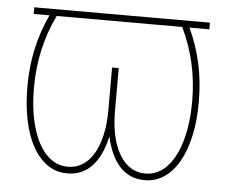

<svg xmlns="http://www.w3.org/2000/svg" viewBox="-45 -595 770 656"><g transform="rotate(5 340.5 -267.5)"><path d="M473 9.9Q446.7 9.9 425.4 0.5Q404.1 -8.9 387.8 -26.8Q371.4 -44.7 359.7 -70.3Q348 -95.9 340.9 -128.6Q333.8 -95.9 322.1 -70.3Q310.4 -44.7 294 -26.8Q277.7 -8.9 256.4 0.5Q235.1 9.9 208.8 9.9Q171.2 10.3 141.2 -10.1Q111.2 -30.5 90 -68Q68.9 -105.5 57.9 -158.4Q46.9 -211.3 46.9 -275.6Q46.9 -407.7 100.9 -522.7H46.9V-545.5H649.1V-522.7H581Q634.9 -407.7 634.9 -275.6Q635.3 -208.8 623.6 -155.9Q611.9 -103 590.6 -66.1Q569.2 -29.1 539.2 -9.4Q509.2 10.3 473 9.9ZM473.7 -12.8Q516.3 -12.8 547.4 -45.3Q578.5 -77.8 595.5 -137.4Q612.2 -196 612.2 -271.7V-276.3Q611.5 -408.4 556.1 -522.7H125.7Q70.3 -408.4 69.6 -276.3V-271.7Q69.6 -196 86.3 -137.4Q103.3 -77.8 134.8 -45.3Q166.2 -12.8 208.1 -12.8Q264.2 -12.8 296.9 -68.2Q329.5 -123.9 329.5 -218.8V-363.6H352.3V-218.8Q352.3 -123.9 384.9 -68.2Q418 -12.8 473.7 -12.8Z"/></g></svg>

Font: Linik Sans Thin
Style: Regular
Weight: 100
Designer: Fonts by Rasmus Andersson / Changes by Cristiano Sobral with parts from Marc Monis
Foundry: rsms
Version: Version 3.020; ttfautohint (v1.6)